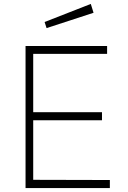

<svg xmlns="http://www.w3.org/2000/svg" viewBox="-20 -957 652 977"><path d="M442 -937 207 -845 217 -814 456 -892ZM110 0H539V-41L149 -42V-345H499V-386H149V-683H525V-723H110Z"/></svg>

Font: United Sans Thin
Style: Regular
Weight: 100
Designer: Pablo Impallari, Rodrigo Fuenzalida (Modified by Dan O. Williams)
Version: Version 1.000;PS 001.000;hotconv 1.0.88;makeotf.lib2.5.64775